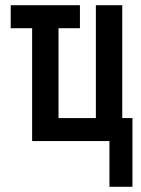

<svg xmlns="http://www.w3.org/2000/svg" viewBox="-20 -540 540 735"><path d="M399 175V0H103V-432H21V-520H286V-432H204V-88H347V-520H448V-88H487V175Z"/></svg>

Font: Iosevka Curly Semibold
Style: Regular
Weight: 600
Monospace: yes
Designer: Belleve Invis
Foundry: Belleve Invis
Version: Version 22.1.2; ttfautohint (v1.8.4)